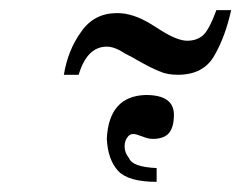

<svg xmlns="http://www.w3.org/2000/svg" viewBox="-20 -856 490 380"><path d="M408.2 -835.9Q415 -835.9 437.5 -835.9Q425.8 -783.2 404.3 -746.1Q382.8 -708 332 -708Q310.5 -708 295.9 -714.8Q280.3 -720.7 251 -737.3Q243.2 -742.2 227.5 -750Q207 -763.7 191.4 -763.7Q152.3 -763.7 135.7 -708Q126 -708 106.4 -708Q114.3 -756.8 140.6 -793Q166 -830.1 211.9 -830.1Q243.2 -830.1 278.3 -808.6Q286.1 -803.7 301.8 -793.9Q332 -775.4 350.6 -775.4Q371.1 -775.4 383.8 -788.1Q395.5 -800.8 408.2 -835.9ZM290 -496.1Q234.4 -496.1 213.9 -517.6Q193.4 -540 191.4 -581.1Q195.3 -666 268.6 -668Q324.2 -668 324.2 -628.9Q324.2 -604.5 314.5 -592.8Q304.7 -581.1 282.2 -581.1Q273.4 -581.1 261.7 -585.9Q249 -590.8 244.1 -590.8Q237.3 -590.8 233.4 -585.9Q226.6 -578.1 226.6 -566.4Q226.6 -553.7 235.4 -543Q242.2 -525.4 290 -523.4Q290 -514.6 290 -496.1Z"/></svg>

Font: Griech2
Style: Regular
Weight: 400
Version: 001.007